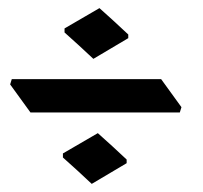

<svg xmlns="http://www.w3.org/2000/svg" viewBox="-20 -544 500 473"><path d="M377 -349 427 -280 423 -267H55L5 -336L9 -349ZM296 -450 210 -399Q193 -415 174.5 -432Q156 -449 139 -464V-474L225 -524Q242 -509 260.5 -492Q279 -475 296 -459ZM292 -142 206 -91Q189 -107 170.5 -124Q152 -141 135 -156V-166L221 -216Q238 -201 256.5 -184Q275 -167 292 -151Z"/></svg>

Font: Jaini
Style: Regular
Weight: 400
Designer: Girish Dalvi, Maithili Shingre
Foundry: Ek Type
Version: Version 1.001;PS 1.000;hotconv 16.6.51;makeotf.lib2.5.65220